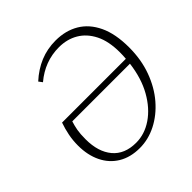

<svg xmlns="http://www.w3.org/2000/svg" viewBox="-186 -835 996 996"><g transform="rotate(-45 312.0 -337.0)"><path d="M282 15Q214 15 165 -14.5Q116 -44 90 -97.5Q64 -151 64 -221Q64 -259 71 -294.5Q78 -330 90 -364H558Q559 -375 559.5 -386.5Q560 -398 560 -409Q560 -491 533 -544.5Q506 -598 460 -625Q414 -652 355 -652Q251 -652 168 -582L153 -602Q200 -645 253 -667Q306 -689 367 -689Q440 -689 495 -656.5Q550 -624 581 -558.5Q612 -493 612 -394Q612 -304 584.5 -229Q557 -154 510 -99.5Q463 -45 404 -15Q345 15 282 15ZM288 -18Q351 -18 407.5 -56.5Q464 -95 503.5 -165Q543 -235 555 -331H132Q124 -306 119.5 -281Q115 -256 115 -216Q115 -124 159.5 -71Q204 -18 288 -18Z"/></g></svg>

Font: Source Serif Pro Light
Style: Italic
Weight: 300
Italic angle: -12°
Designer: Frank Grießhammer
Foundry: Adobe Systems Incorporated
Version: Version 3.001;hotconv 1.0.111;makeotfexe 2.5.65597